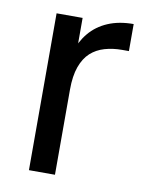

<svg xmlns="http://www.w3.org/2000/svg" viewBox="-69 -609 511 661"><g transform="rotate(10 186.5 -279.0)"><path d="M168.4 -297.6 141.1 -332.7Q141.1 -381.7 153.8 -423.1Q166.5 -464.4 191.8 -494.7Q217 -525 255.5 -541.5Q294 -558 345.2 -558V-463.5H321.1Q288.9 -463.5 260.7 -455.3Q232.5 -447.1 212 -428.5Q191.6 -409.9 180 -377.7Q168.4 -345.5 168.4 -297.6ZM77.4 0V-548.3H168.4V0Z"/></g></svg>

Font: Poppins Variable
Style: Regular
Weight: 100
Designer: Jonny Pinhorn
Foundry: Indian Type Foundry
Version: Version 6.000